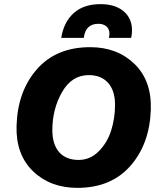

<svg xmlns="http://www.w3.org/2000/svg" viewBox="-20 -898 772 928"><path d="M276 -715Q288 -791 336 -834.5Q384 -878 466 -878Q537 -878 577.5 -843.5Q618 -809 618 -752Q618 -732 614 -715H506Q509 -726 509 -735Q509 -758 494 -770.5Q479 -783 456 -783Q393 -783 385 -715ZM354 10Q223 10 139.5 -70.5Q56 -151 60 -290Q65 -457 158.5 -563.5Q252 -670 416 -670Q546 -670 629.5 -589.5Q713 -509 709 -370Q704 -203 610.5 -96.5Q517 10 354 10ZM360 -125Q416 -125 457.5 -167Q499 -209 517.5 -268Q536 -327 536 -391Q536 -460 502.5 -497.5Q469 -535 409 -535Q327 -535 280 -453Q233 -371 233 -269Q233 -200 266 -162.5Q299 -125 360 -125Z"/></svg>

Font: Elaine Sans
Style: Bold Italic
Weight: 700
Italic angle: -13°
Designer: Wei Huang
Foundry: Wei Huang
Version: Version 2.001;December 24, 2019;FontCreator 12.0.0.2547 64-b